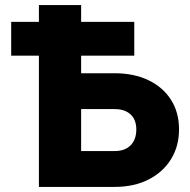

<svg xmlns="http://www.w3.org/2000/svg" viewBox="-20 -735 749 755"><path d="M133 0V-516H24V-649H133V-715H299V-649H508V-516H299V-447H430Q507 -447 564 -419.5Q621 -392 652.5 -342.5Q684 -293 684 -226Q684 -160 652.5 -109Q621 -58 564 -29Q507 0 430 0ZM431 -306H299V-141H431Q471 -141 493.5 -163.5Q516 -186 516 -226Q516 -264 493.5 -285Q471 -306 431 -306Z"/></svg>

Font: Wix Madefor Text ExtraBold
Style: Regular
Weight: 800
Designer: Dalton Maag Ltd
Foundry: Dalton Maag Ltd
Version: Version 3.100